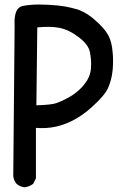

<svg xmlns="http://www.w3.org/2000/svg" viewBox="-20 -791 540 827"><path d="M85 15.6Q66.4 13.2 52.2 1.5L51.8 1L51.3 0.5Q45.4 -6.3 41.7 -14.6Q38.1 -22.9 37.1 -32.2V-32.7V-33.2L43 -679.7Q38.6 -756.8 77.1 -765.1Q108.4 -771.5 147.5 -771.5Q167 -771.5 186.5 -770.5Q206.1 -769.5 226.1 -767.6Q266.6 -763.7 306.2 -752.4Q314.5 -750.5 323 -747.1Q331.5 -743.7 339.8 -739.3Q348.1 -734.9 356.4 -729.7Q364.7 -724.6 372.8 -718.3Q380.9 -711.9 389.2 -704.6Q430.7 -668.5 446.3 -639.2Q450.2 -631.8 453.4 -623.5Q456.5 -615.2 459 -605.7Q461.4 -596.2 462.9 -585.7Q464.4 -575.2 465.3 -564Q465.8 -559.1 466.1 -554.7Q466.3 -550.3 466.6 -545.9Q466.8 -541.5 466.8 -537.4Q466.8 -533.2 466.8 -529.1Q466.8 -524.9 466.8 -520.8Q466.8 -516.6 466.6 -512.7Q466.3 -508.8 466.3 -504.9Q466.3 -501 465.8 -497.1Q465.3 -493.2 465.1 -489.5Q464.8 -485.8 464.4 -482.4Q460 -445.8 446.3 -414.1Q433.1 -381.8 376.5 -330.6Q320.8 -279.8 257.8 -256.3Q199.7 -234.9 134.8 -240.2V-25.4V-22.9L133.8 -21L124 -1.5L123 0.5L121.1 2Q105.5 13.2 86.9 15.6H85.9ZM268.1 -367.2Q294.4 -380.4 317.9 -400.9Q325.7 -407.7 332.5 -415Q339.4 -422.4 345.2 -430.2Q351.1 -438 356 -446.3Q360.8 -454.6 364.3 -463.4Q367.7 -472.2 369.6 -481.7Q371.6 -491.2 372.1 -501.5Q374 -533.7 367.2 -566.9Q361.3 -598.1 320.3 -629.9Q277.8 -662.6 236.8 -670.9Q197.8 -678.7 140.6 -672.9L136.7 -337.4Q203.1 -339.4 223.6 -347.2Q247.1 -355.5 268.1 -367.2Z"/></svg>

Font: NaikaiFont
Style: Bold
Weight: 700
Version: Version 1.89